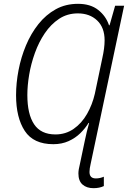

<svg xmlns="http://www.w3.org/2000/svg" viewBox="-20 -744 669 1004"><path d="M469 240Q433 240 411.5 221Q390 202 390 163Q390 144 398 113L423 -6Q428 -32 434 -55.5Q440 -79 446 -101H443Q426 -73 400 -47.5Q374 -22 338.5 -6Q303 10 259 10Q155 10 109.5 -59.5Q64 -129 64 -246Q64 -310 77 -377.5Q90 -445 116 -507Q142 -569 181 -618Q220 -667 271.5 -695.5Q323 -724 388 -724Q453 -724 493.5 -692Q534 -660 550 -612H553L582 -714H629L454 113Q451 126 449.5 136Q448 146 448 155Q448 189 481 189Q493 189 503.5 186.5Q514 184 523 180V229Q500 240 469 240ZM270 -41Q323 -41 365 -70Q407 -99 435 -148Q463 -197 476 -254L515 -440Q527 -493 527 -533Q527 -600 488 -637Q449 -674 387 -674Q332 -674 289 -645.5Q246 -617 214.5 -570.5Q183 -524 162.5 -467Q142 -410 132.5 -353Q123 -296 123 -247Q123 -147 158.5 -94Q194 -41 270 -41Z"/></svg>

Font: Noto Sans SemiCondensed Light
Style: Italic
Weight: 300
Width: 4
Italic angle: -12°
Designer: Monotype Design Team
Foundry: Monotype Imaging Inc.
Version: Version 2.013; ttfautohint (v1.8.4.7-5d5b)